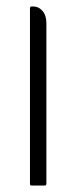

<svg xmlns="http://www.w3.org/2000/svg" viewBox="-20 -576 236 596"><path d="M78 0Q73 0 73 -6V-549Q73 -556 78 -556H82Q100 -556 112 -542Q124 -528 124 -504V-6Q124 0 119 0Z"/></svg>

Font: Zain Light
Style: Regular
Weight: 300
Designer: Zain,Boutros
Foundry: Mobile Telecommunications Company (Zain), 2024
Version: Version 1.51; ttfautohint (v1.8.4)